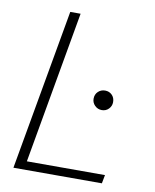

<svg xmlns="http://www.w3.org/2000/svg" viewBox="-80 -762 665 823"><g transform="rotate(10 252.5 -350.0)"><path d="M35 0 159 -700H204L87 -37H427L420 0ZM365 -309Q347 -309 334.5 -321.5Q322 -334 322 -351Q322 -370 334.5 -382Q347 -394 365 -394Q383 -394 395 -382Q407 -370 407 -351Q407 -334 395 -321.5Q383 -309 365 -309Z"/></g></svg>

Font: DM Sans 9pt ExtraLight
Style: Italic
Weight: 250
Italic angle: -10°
Version: Version 4.004;gftools[0.9.30]